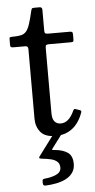

<svg xmlns="http://www.w3.org/2000/svg" viewBox="-61 -696 492 996"><g transform="rotate(-5 185.0 -198.0)"><path d="M352 -97.5Q354.5 -104 352.2 -106.5Q350 -109 344 -111L328 -116.5Q320 -119.5 317.2 -118Q314.5 -116.5 311 -109Q298 -80.5 280.8 -65.2Q263.5 -50 242 -50Q222 -50 210 -63.5Q198 -77 198 -107V-448.5Q198 -460 203 -462.5Q208 -465 218.5 -465H328.5Q337.5 -465 341.2 -466.8Q345 -468.5 345 -477.5V-503.5Q345 -514 341.8 -517Q338.5 -520 328.5 -520H217.5Q208 -520 203 -522.5Q198 -525 198 -535.5V-645.5Q198 -660 185 -660H158Q147 -660 144.5 -657Q142 -654 140 -645.5Q130 -602 121.5 -576.5Q113 -551 102 -539Q91 -527 74 -523.5Q57 -520 30 -520Q20.5 -520 17.8 -518.2Q15 -516.5 15 -507V-480Q15 -470 18.5 -467.5Q22 -465 32.5 -465H92Q101 -465 104.5 -461Q108 -457 108 -448V-86Q108 -45 131.5 -16.5Q155 12 209 12Q248 12 276.2 -2.8Q304.5 -17.5 323.2 -42.5Q342 -67.5 352 -97.5ZM121.5 249.5Q121.5 264.5 134 264Q163.5 263 191.2 257.5Q219 252 241.5 240.5Q264 229 277.2 210.2Q290.5 191.5 290.5 164.5Q290.5 122.5 265.5 105.2Q240.5 88 199.5 84.5Q186 83.5 184.8 82.2Q183.5 81 190 72.5L234.5 13.5Q238.5 8 240.2 5.8Q242 3.5 230.5 3.5H205Q199 3.5 197.5 4.2Q196 5 193.5 8.5L118 109.5Q113 116 115 119.2Q117 122.5 131.5 124Q154 126 174.2 130.8Q194.5 135.5 207 146.5Q219.5 157.5 219.5 177.5Q219.5 202 193.5 213.5Q167.5 225 137 227.5Q129.5 228 125.5 230.2Q121.5 232.5 121.5 241Z"/></g></svg>

Font: Besley
Style: Regular
Weight: 400
Designer: Owen Earl
Foundry: indestructible type*
Version: Version 4.000